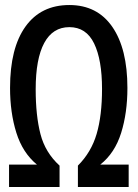

<svg xmlns="http://www.w3.org/2000/svg" viewBox="-20 -744 548 764"><path d="M16 0V-89H127Q70 -136 45 -216Q20 -296 20 -394Q20 -553 81.5 -638.5Q143 -724 256 -724Q367 -724 427 -637Q487 -550 487 -394Q487 -295 462 -215Q437 -135 379 -89H492V0H290V-85Q343 -138 364.5 -211Q386 -284 386 -390Q386 -506 354.5 -571Q323 -636 256 -636Q190 -636 156 -573Q122 -510 122 -389Q122 -284 141 -210.5Q160 -137 217 -85V0Z"/></svg>

Font: Noto Sans ExtraCondensed Medium
Style: Regular
Weight: 500
Width: 2
Designer: Monotype Design Team
Foundry: Monotype Imaging Inc.
Version: Version 2.013; ttfautohint (v1.8.4.7-5d5b)